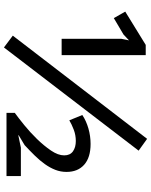

<svg xmlns="http://www.w3.org/2000/svg" viewBox="84 -838 767 975"><g transform="rotate(90 467.5 -350.5)"><path d="M685 -714 745 -671 221 13 161 -32ZM853 -305Q853 -275 842.5 -248Q832 -221 813.5 -195Q795 -169 770 -143.5Q745 -118 717 -92L667 -62V-60L730 -73H874V0H553V-42Q578 -60 615 -90Q652 -120 686 -155Q720 -190 744.5 -226Q769 -262 769 -293Q769 -323 748.5 -337.5Q728 -352 696 -352Q666 -352 638.5 -341.5Q611 -331 591 -319L564 -385Q594 -405 632.5 -416Q671 -427 711 -427Q780 -427 816.5 -394.5Q853 -362 853 -305ZM177 -583 185 -622 155 -594 72 -545 39 -603 208 -707H260V-280H177Z"/></g></svg>

Font: PT Sans Caption
Style: Regular
Weight: 400
Designer: A.Korolkova, O.Umpeleva, V.Yefimov
Foundry: ParaType Ltd
Version: Version 2.004W OFL